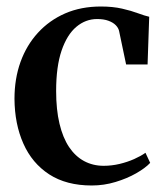

<svg xmlns="http://www.w3.org/2000/svg" viewBox="-20 -559 506 590"><path d="M262 11Q184 11 131.2 -23.2Q78.5 -57.5 51.8 -117.8Q25 -178 24.5 -255.5Q24.5 -317 43 -368.5Q61.5 -420 96.5 -458.2Q131.5 -496.5 180.2 -517.8Q229 -539 290 -539Q326.5 -539 355 -532.5Q383.5 -526 404.2 -518.2Q425 -510.5 438.5 -507.5L433.5 -361H367.5L346 -463.5Q344 -473 335.8 -481.5Q327.5 -490 313.2 -495.2Q299 -500.5 278.5 -500.5Q243 -500.5 214.5 -476.5Q186 -452.5 169.2 -403.5Q152.5 -354.5 152.5 -279.5Q152.5 -222 162.8 -179Q173 -136 192.2 -107.2Q211.5 -78.5 238.5 -64Q265.5 -49.5 298.5 -49.5Q323 -49.5 347.2 -55.2Q371.5 -61 392.2 -70.2Q413 -79.5 427 -89.5L441.5 -58.5Q426.5 -42.5 398.5 -26.5Q370.5 -10.5 335 0.2Q299.5 11 262 11Z"/></svg>

Font: Merriweather 96pt SemiBold
Style: Regular
Weight: 600
Version: Version 2.100